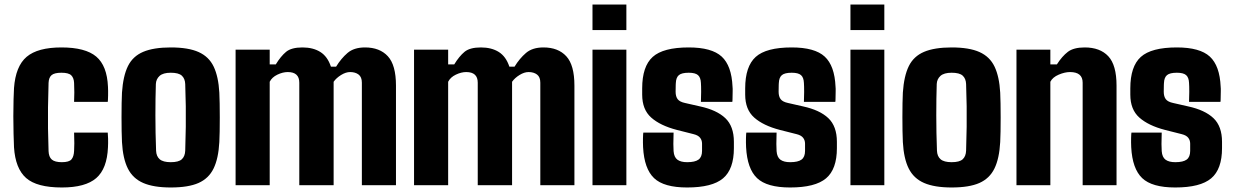

<svg xmlns="http://www.w3.org/2000/svg" viewBox="-20 -820 5470 850"><path d="M42 -168Q41 -191 40 -228Q39 -265 39 -305.5Q39 -346 40 -380Q41 -414 42 -430Q49 -527 98 -568.5Q147 -610 252 -610Q358 -610 406 -569.5Q454 -529 458 -436Q459 -420 458.5 -396.5Q458 -373 457 -369H308Q309 -384 309 -411Q309 -438 308 -453Q307 -475 295.5 -486.5Q284 -498 252 -498Q221 -498 208.5 -487.5Q196 -477 195 -453Q193 -392 192.5 -344.5Q192 -297 192.5 -251.5Q193 -206 195 -151Q196 -125 209.5 -113.5Q223 -102 254 -102Q286 -102 296.5 -114.5Q307 -127 308 -152Q309 -167 309 -185.5Q309 -204 308 -233H457Q458 -227 458.5 -206Q459 -185 458 -168Q454 -73 406 -31.5Q358 10 254 10Q143 10 95.5 -32Q48 -74 42 -168Z M736 10Q660 10 614 -10Q568 -30 546 -74Q524 -118 520 -191Q519 -210 518.5 -239.5Q518 -269 518 -301.5Q518 -334 518.5 -363Q519 -392 520 -410Q525 -484 546.5 -527.5Q568 -571 614 -590.5Q660 -610 736 -610Q814 -610 859.5 -589.5Q905 -569 926 -525Q947 -481 951 -410Q952 -391 952.5 -361.5Q953 -332 953 -299.5Q953 -267 952.5 -238Q952 -209 951 -191Q947 -118 925.5 -74Q904 -30 859 -10Q814 10 736 10ZM736 -102Q771 -102 785 -115Q799 -128 800 -153Q802 -212 802.5 -258.5Q803 -305 802.5 -350Q802 -395 800 -448Q799 -472 785 -485Q771 -498 736 -498Q702 -498 686.5 -484Q671 -470 670 -448Q668 -387 668 -309.5Q668 -232 671 -153Q672 -128 687 -115Q702 -102 736 -102Z M1023 0V-600H1174V-535H1201Q1223 -571 1246.5 -590.5Q1270 -610 1319 -610Q1366 -610 1398 -590Q1430 -570 1445 -525H1468Q1490 -561 1518.5 -585.5Q1547 -610 1596 -610Q1661 -610 1697 -571Q1733 -532 1733 -441V0H1582V-454Q1582 -479 1567.5 -490Q1553 -501 1530 -501Q1511 -501 1490 -488Q1469 -475 1457 -458V0H1305V-454Q1305 -501 1254 -501Q1232 -501 1208 -489.5Q1184 -478 1174 -458V0Z M1813 0V-600H1964V-535H1991Q2013 -571 2036.5 -590.5Q2060 -610 2109 -610Q2156 -610 2188 -590Q2220 -570 2235 -525H2258Q2280 -561 2308.5 -585.5Q2337 -610 2386 -610Q2451 -610 2487 -571Q2523 -532 2523 -441V0H2372V-454Q2372 -479 2357.5 -490Q2343 -501 2320 -501Q2301 -501 2280 -488Q2259 -475 2247 -458V0H2095V-454Q2095 -501 2044 -501Q2022 -501 1998 -489.5Q1974 -478 1964 -458V0Z M2603 -687V-800H2753V-687ZM2603 0V-600H2753V0Z M3022 10Q2919 10 2875.5 -31.5Q2832 -73 2827 -168Q2826 -190 2826.5 -209Q2827 -228 2828 -233H2962Q2961 -200 2961 -182.5Q2961 -165 2962 -151Q2964 -124 2979 -113Q2994 -102 3022 -102Q3057 -102 3072.5 -113.5Q3088 -125 3088 -152V-184Q3088 -199 3079.5 -210Q3071 -221 3051 -226L2976 -245Q2903 -264 2863 -299.5Q2823 -335 2823 -401V-429Q2823 -526 2869.5 -568Q2916 -610 3029 -610Q3131 -610 3175 -569.5Q3219 -529 3223 -436Q3224 -428 3223.5 -413.5Q3223 -399 3223 -386Q3223 -373 3222 -369H3083Q3084 -386 3084 -413Q3084 -440 3083 -453Q3082 -477 3070 -487.5Q3058 -498 3029 -498Q2998 -498 2985.5 -487.5Q2973 -477 2972 -453Q2972 -452 2971.5 -444.5Q2971 -437 2971 -414Q2971 -393 2980 -381Q2989 -369 3013 -364L3079 -349Q3153 -333 3191 -297Q3229 -261 3229 -192V-164Q3229 -71 3181 -30.5Q3133 10 3022 10Z M3478 10Q3375 10 3331.5 -31.5Q3288 -73 3283 -168Q3282 -190 3282.5 -209Q3283 -228 3284 -233H3418Q3417 -200 3417 -182.5Q3417 -165 3418 -151Q3420 -124 3435 -113Q3450 -102 3478 -102Q3513 -102 3528.5 -113.5Q3544 -125 3544 -152V-184Q3544 -199 3535.5 -210Q3527 -221 3507 -226L3432 -245Q3359 -264 3319 -299.5Q3279 -335 3279 -401V-429Q3279 -526 3325.5 -568Q3372 -610 3485 -610Q3587 -610 3631 -569.5Q3675 -529 3679 -436Q3680 -428 3679.5 -413.5Q3679 -399 3679 -386Q3679 -373 3678 -369H3539Q3540 -386 3540 -413Q3540 -440 3539 -453Q3538 -477 3526 -487.5Q3514 -498 3485 -498Q3454 -498 3441.5 -487.5Q3429 -477 3428 -453Q3428 -452 3427.5 -444.5Q3427 -437 3427 -414Q3427 -393 3436 -381Q3445 -369 3469 -364L3535 -349Q3609 -333 3647 -297Q3685 -261 3685 -192V-164Q3685 -71 3637 -30.5Q3589 10 3478 10Z M3745 -687V-800H3895V-687ZM3745 0V-600H3895V0Z M4193 10Q4117 10 4071 -10Q4025 -30 4003 -74Q3981 -118 3977 -191Q3976 -210 3975.5 -239.5Q3975 -269 3975 -301.5Q3975 -334 3975.5 -363Q3976 -392 3977 -410Q3982 -484 4003.5 -527.5Q4025 -571 4071 -590.5Q4117 -610 4193 -610Q4271 -610 4316.5 -589.5Q4362 -569 4383 -525Q4404 -481 4408 -410Q4409 -391 4409.5 -361.5Q4410 -332 4410 -299.5Q4410 -267 4409.5 -238Q4409 -209 4408 -191Q4404 -118 4382.5 -74Q4361 -30 4316 -10Q4271 10 4193 10ZM4193 -102Q4228 -102 4242 -115Q4256 -128 4257 -153Q4259 -212 4259.5 -258.5Q4260 -305 4259.5 -350Q4259 -395 4257 -448Q4256 -472 4242 -485Q4228 -498 4193 -498Q4159 -498 4143.5 -484Q4128 -470 4127 -448Q4125 -387 4125 -309.5Q4125 -232 4128 -153Q4129 -128 4144 -115Q4159 -102 4193 -102Z M4480 0V-600H4630V-535H4659Q4682 -571 4707.5 -590.5Q4733 -610 4782 -610Q4850 -610 4886.5 -571Q4923 -532 4923 -441V0H4773V-454Q4773 -501 4717 -501Q4694 -501 4667 -489.5Q4640 -478 4630 -458V0Z M5183 10Q5080 10 5036.5 -31.5Q4993 -73 4988 -168Q4987 -190 4987.5 -209Q4988 -228 4989 -233H5123Q5122 -200 5122 -182.5Q5122 -165 5123 -151Q5125 -124 5140 -113Q5155 -102 5183 -102Q5218 -102 5233.5 -113.5Q5249 -125 5249 -152V-184Q5249 -199 5240.5 -210Q5232 -221 5212 -226L5137 -245Q5064 -264 5024 -299.5Q4984 -335 4984 -401V-429Q4984 -526 5030.5 -568Q5077 -610 5190 -610Q5292 -610 5336 -569.5Q5380 -529 5384 -436Q5385 -428 5384.5 -413.5Q5384 -399 5384 -386Q5384 -373 5383 -369H5244Q5245 -386 5245 -413Q5245 -440 5244 -453Q5243 -477 5231 -487.5Q5219 -498 5190 -498Q5159 -498 5146.5 -487.5Q5134 -477 5133 -453Q5133 -452 5132.5 -444.5Q5132 -437 5132 -414Q5132 -393 5141 -381Q5150 -369 5174 -364L5240 -349Q5314 -333 5352 -297Q5390 -261 5390 -192V-164Q5390 -71 5342 -30.5Q5294 10 5183 10Z"/></svg>

Font: Big Shoulders Text Black
Style: Regular
Weight: 900
Designer: Patric King
Foundry: XO Type Co
Version: Version 1.000; ttfautohint (v1.8.2)